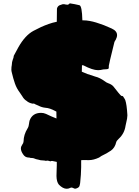

<svg xmlns="http://www.w3.org/2000/svg" viewBox="-20 -952 840 1162"><path d="M475.1 -518.1C492.2 -509.8 519.5 -499.5 557.1 -488.3C574.2 -484.4 593.3 -475.1 614.3 -460C621.1 -454.6 627.9 -450.7 635.3 -448.2C648.9 -443.4 659.2 -437 666 -429.2C691.9 -395.5 708 -376.5 714.4 -371.6C717.8 -371.6 721.2 -371.1 724.1 -369.6C733.4 -356 737.8 -348.1 738.3 -345.7C744.1 -329.1 748.5 -298.8 751 -254.4C750.5 -240.7 748.5 -227.1 744.6 -212.9C742.7 -205.6 741.2 -197.8 739.7 -190.4C735.4 -159.7 721.7 -133.3 698.7 -112.3C690.4 -104.5 685.1 -97.7 683.6 -92.3C678.2 -68.8 667.5 -51.8 651.4 -40.5C635.3 -29.3 616.2 -18.6 594.2 -8.3C594.2 -8.3 579.6 1.5 579.6 1.5C557.6 11.7 537.1 17.1 518.1 17.1C518.1 17.1 481.9 16.6 481.9 16.6C478 16.6 474.6 17.1 471.2 17.6C471.2 17.6 471.2 59.6 471.2 59.6C470.7 90.8 468.8 122.1 465.3 152.8C465.3 152.8 464.4 159.7 464.4 159.7C462.9 169.9 460.4 176.8 457 180.2C453.1 183.6 449.2 186 444.8 187.5C444.8 187.5 438.5 189.5 438.5 189.5C438.5 189.5 434.6 189.9 434.6 189.9C431.6 189.9 428.7 189 425.3 187C420.4 184.6 416 183.1 412.6 183.1C410.2 183.1 407.7 183.6 405.3 185.1C397.9 188.5 391.1 190.4 383.8 190.4C368.7 190.4 352.5 182.1 336.4 165.5C327.1 154.3 322.3 137.2 321.8 113.3C321.8 101.1 322.3 88.9 322.8 76.7C323.2 67.4 323.7 58.1 323.7 48.8C323.7 48.8 323.7 27.8 323.7 27.8C316.4 26.4 308.1 24.9 298.3 22.5C298.3 22.5 294.9 22 294.9 22C291.5 22 288.1 22.9 284.7 24.4C276.4 21.5 270 20 266.1 20C263.2 20 260.3 20.5 257.8 21.5C252 20 246.6 19 241.2 19C231 19 221.2 17.6 211.9 14.2C211.9 14.2 198.2 11.2 198.2 11.2C187 6.3 178.7 3.9 172.9 3.9C172.9 3.9 167 4.4 167 4.4C162.6 2.4 158.2 1.5 153.8 1.5C139.2 1.5 127.4 -5.4 119.1 -19C110.8 -31.2 106.4 -43 106.4 -53.2C106.4 -61.5 109.4 -69.3 115.2 -77.6C119.6 -83 122.1 -89.4 122.6 -96.2C123 -124 131.3 -149.9 146.5 -174.3C151.9 -182.6 154.8 -192.9 155.8 -204.1C156.2 -210.4 157.7 -216.3 159.2 -222.7C170.4 -253.4 193.8 -269 228.5 -269C238.8 -269 248.5 -267.1 258.3 -262.7C279.3 -252.4 300.3 -243.2 321.8 -234.9C321.8 -234.9 321.8 -235.8 321.8 -235.8C321.3 -245.6 321.3 -255.4 321.3 -265.1C321.3 -265.1 321.3 -276.4 321.3 -276.4C319.8 -277.3 317.9 -278.3 315.9 -279.3C293 -292 272.5 -298.8 254.4 -299.8C240.2 -301.3 226.6 -305.2 212.9 -312.5C207 -315.4 201.2 -317.9 194.8 -320.3C189.5 -323.7 186 -325.2 184.6 -325.2C184.6 -325.2 176.3 -324.7 176.3 -324.7C161.1 -328.1 149.4 -333.5 141.1 -341.3C130.9 -347.2 122.1 -356.4 114.7 -369.6C110.4 -377 105.5 -384.3 100.6 -390.6C87.4 -408.2 77.1 -426.8 70.3 -446.8C63.5 -466.8 57.1 -488.3 51.8 -511.7C49.8 -519 48.8 -524.9 48.8 -529.8C48.8 -542.5 49.8 -551.8 51.3 -557.6C51.8 -571.3 53.7 -582 57.1 -590.3C60.5 -598.1 63 -606.4 63.5 -614.7C70.8 -629.4 80.6 -647 91.8 -667C118.7 -714.4 148.9 -747.1 182.1 -765.1C211.9 -781.2 242.2 -795.4 273.9 -806.6C290 -812.5 306.6 -816.9 323.7 -820.3C324.2 -840.8 324.2 -867.2 324.7 -899.9C327.6 -912.6 335.9 -920.4 350.1 -923.3C355 -925.8 359.4 -926.8 363.8 -926.8C367.2 -926.8 371.6 -926.3 377 -924.8C380.9 -923.8 384.8 -923.3 388.7 -923.3C392.1 -923.3 396 -925.3 399.9 -929.7C401.4 -931.2 402.8 -931.6 404.3 -931.6C406.7 -931.6 409.2 -931.2 411.6 -930.2C422.4 -928.7 439 -925.8 460.9 -920.4C471.2 -917.5 477.1 -887.2 478.5 -829.1C486.3 -828.6 494.1 -828.6 502.4 -828.1C528.8 -825.2 554.7 -818.8 580.1 -809.6C600.1 -803.2 618.2 -796.4 634.8 -788.6C634.8 -788.6 656.2 -779.3 656.2 -779.3C677.7 -769.5 688.5 -756.3 688.5 -739.3C688.5 -731 685.5 -721.2 680.2 -710.9C676.8 -706.1 673.8 -701.7 672.4 -697.3C649.4 -605 638.2 -556.6 638.2 -552.2C638.2 -552.2 638.7 -546.9 638.7 -546.9C638.7 -540.5 637.7 -537.1 635.7 -535.6C631.8 -533.7 626.5 -532.7 619.1 -532.7C612.8 -532.7 607.9 -532.2 604.5 -531.7C593.8 -528.8 583.5 -527.3 573.2 -527.3C551.3 -527.3 522 -537.1 485.4 -556.2C482.4 -557.1 479.5 -557.6 476.1 -557.6C476.1 -557.6 475.1 -518.1 475.1 -518.1Z"/></svg>

Font: Kaph
Style: Regular
Weight: 400
Designer: GGBotNet
Foundry: f0n7.com